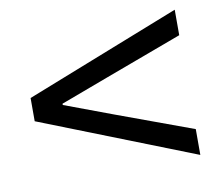

<svg xmlns="http://www.w3.org/2000/svg" viewBox="-58 -664 671 586"><g transform="rotate(-10 277.5 -371.0)"><path d="M518 -146 38 -335V-407L518 -596V-517L281 -429L131 -373V-369L281 -313L518 -226Z"/></g></svg>

Font: Gothic Nguyen
Style: Regular
Weight: 400
Designer: MORI Takayuki
Version: Version 1.220;July 21, 2023;FontCreator 14.0.0.2814 64-bit